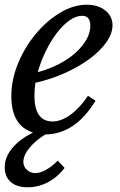

<svg xmlns="http://www.w3.org/2000/svg" viewBox="-34 -560 510 814"><path d="M240 152Q209 192 168.5 213Q128 234 83 234Q37 234 11.5 211.5Q-14 189 -14 149Q-14 107 17.5 68.5Q49 30 106 2Q14 -27 14 -153Q14 -222 42.5 -291Q71 -360 117 -415.5Q163 -471 220 -505.5Q277 -540 334 -540Q382 -540 412.5 -515.5Q443 -491 443 -453Q443 -418 417 -381Q391 -344 346.5 -311Q302 -278 242.5 -251Q183 -224 116 -209Q114 -195 113 -181.5Q112 -168 112 -154Q112 -45 189 -45Q226 -45 265.5 -74Q305 -103 339 -154L371 -133Q285 9 158 10Q116 36 90.5 67.5Q65 99 65 126Q65 146 80 160Q95 174 116 174Q135 174 160 160.5Q185 147 211 121ZM314 -493Q288 -493 260 -473Q232 -453 206.5 -419.5Q181 -386 160 -343Q139 -300 126 -254Q174 -267 215 -288Q256 -309 285.5 -335.5Q315 -362 332 -391.5Q349 -421 349 -451Q349 -493 314 -493Z"/></svg>

Font: SVN-Libre Baskerville
Style: Italic
Weight: 400
Italic angle: -14°
Designer: Pablo Impallari, Rodrigo Fuenzalida
Foundry: Pablo Impallari, Rodrigo Fuenzalida
Version: Version 1.000; ttfautohint (v1.8.4)